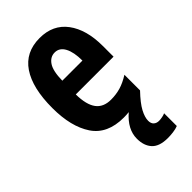

<svg xmlns="http://www.w3.org/2000/svg" viewBox="-240 -630 938 938"><g transform="rotate(-45 228.5 -161.5)"><path d="M323 105Q323 124 333.5 133.5Q344 143 361 143Q370 143 383.5 140.5Q397 138 404 134V222Q389 228 369 230.5Q349 233 332 233Q274 233 248 205Q222 177 222 128Q222 63 286 8Q269 10 250 10Q137 10 86.5 -65.5Q36 -141 36 -270Q36 -408 86 -482Q136 -556 234 -556Q326 -556 375.5 -489.5Q425 -423 425 -310V-236H164Q165 -164 190.5 -130Q216 -96 268 -96Q303 -96 334 -105Q365 -114 400 -136V-28Q357 17 340 49Q323 81 323 105ZM236 -454Q205 -454 185.5 -425Q166 -396 165 -330H304Q304 -388 286.5 -421Q269 -454 236 -454Z"/></g></svg>

Font: Noto Sans Lao ExtraCondensed
Style: Bold
Weight: 700
Width: 2
Designer: Monotype Design Team
Foundry: Monotype Imaging Inc.
Version: Version 2.003; ttfautohint (v1.8.4.7-5d5b)